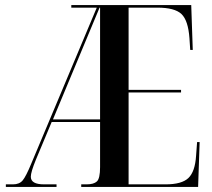

<svg xmlns="http://www.w3.org/2000/svg" viewBox="-20 -734 831 754"><path d="M3 0H202V-10H153Q101 -10 101 -40Q101 -58 121 -107L183 -255H373V-78Q373 -33 360.5 -21.5Q348 -10 320 -10H299V0H758L764 -176H754L750 -122Q746 -60 720 -35Q694 -10 630 -10H485V-371H691V-381H485V-704H598Q666 -704 692.5 -679Q719 -654 724 -584L727 -538H737L731 -714H260V-704H360L103 -92Q82 -41 69 -25.5Q56 -10 31 -10H3ZM188 -265 371 -704H373V-265Z"/></svg>

Font: Noto Serif Display Condensed Semi
Style: Regular
Weight: 600
Width: 3
Designer: Monotype Design Team
Foundry: Monotype Imaging Inc.
Version: Version 1.900